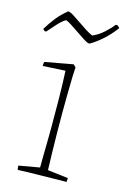

<svg xmlns="http://www.w3.org/2000/svg" viewBox="-117 -705 499 760"><g transform="rotate(15 133.0 -325.0)"><path d="M35 4Q33 -2 33 -13L118 -28Q118 -47 118.5 -78Q119 -109 119.5 -141Q120 -173 120 -193Q120 -239 119.5 -303Q119 -367 116 -424L24 -419Q24 -430 26 -436L141 -457L151 -447L149 -410Q148 -375 147.5 -331.5Q147 -288 147 -254Q147 -216 147.5 -174Q148 -132 149 -93Q150 -54 151 -26L235 -16Q235 -13 234.5 -8.5Q234 -4 234 0Q220 0 193.5 0.5Q167 1 136 1.5Q105 2 77.5 2.5Q50 3 35 4ZM2 -554H-4L-12 -561Q5 -589 23 -611.5Q41 -634 66 -654Q76 -653 91 -643Q106 -633 124 -621Q138 -611 153 -601.5Q168 -592 182 -586Q206 -596 227.5 -615.5Q249 -635 261 -651H269L278 -642Q257 -613 229.5 -588.5Q202 -564 179 -552Q171 -552 153 -564Q135 -576 117 -588Q102 -598 89 -606.5Q76 -615 67 -618Q53 -611 34 -590Q15 -569 2 -554Z"/></g></svg>

Font: Labrada ExtraLight
Style: Regular
Weight: 200
Designer: Mercedes Jáuregui
Foundry: Omnibus-Type Team
Version: Version 1.000; ttfautohint (v1.8.4.7-5d5b)